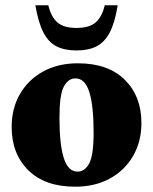

<svg xmlns="http://www.w3.org/2000/svg" viewBox="-20 -690 578 725"><path d="M264 15Q149.5 15 86.8 -47.2Q24 -109.5 24 -210.5Q24 -281 55.5 -335.2Q87 -389.5 143.2 -420.2Q199.5 -451 274 -451Q388.5 -451 451.2 -388.8Q514 -326.5 514 -225.5Q514 -155.5 482.5 -101Q451 -46.5 394.8 -15.8Q338.5 15 264 15ZM273 -42Q300.5 -42 317 -73.2Q333.5 -104.5 333.5 -190.5Q333.5 -291 317.2 -342.5Q301 -394 265 -394Q237.5 -394 221 -363Q204.5 -332 204.5 -245.5Q204.5 -145 220.8 -93.5Q237 -42 273 -42ZM269 -584.5Q317 -584.5 341 -605.2Q365 -626 375.5 -670H424.5Q414 -605.5 394.8 -568.2Q375.5 -531 345 -515.2Q314.5 -499.5 269 -499.5Q223.5 -499.5 193 -515.2Q162.5 -531 143.5 -568.2Q124.5 -605.5 113.5 -670H162.5Q173 -626 197 -605.2Q221 -584.5 269 -584.5Z"/></svg>

Font: Newsreader Text ExtraBold
Style: Regular
Weight: 800
Designer: Hugues Gentile
Foundry: Production Type
Version: Version 1.001